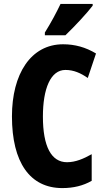

<svg xmlns="http://www.w3.org/2000/svg" viewBox="-20 -950 534 980"><path d="M453 -921V-930H289C268 -886 242 -837 209 -784V-770H314C361 -815 426 -885 453 -921ZM314 -593C356 -593 392 -577 428 -552L470 -677C417 -709 362 -724 302 -724C137 -724 41 -572 41 -356C41 -121 133 10 298 10C355 10 404 -2 448 -27V-163C407 -140 366 -122 322 -122C242 -122 199 -202 199 -355C199 -497 238 -593 314 -593Z"/></svg>

Font: Noto Sans Arabic UI XCn XBd
Style: Regular
Weight: 800
Width: 2
Designer: Monotype Design Team, Nadine Chahine and Nizar Qandah
Foundry: Monotype Imaging Inc.
Version: Version 2.010